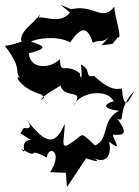

<svg xmlns="http://www.w3.org/2000/svg" viewBox="-41 -653 574 792"><path d="M378 -466 423 -472 445 -499C467 -489 429 -592 431 -626C376 -557 350 -643 240 -612L351 -574L209 -633L248 -601C195 -540 119 -608 102 -567C84 -569 119 -559 123 -594C106 -556 6 -512 64 -454C46 -500 52 -472 -21 -464C64 -353 4 -366 56 -312C13 -375 18 -291 143 -259C99 -265 167 -256 127 -241C155 -278 222 -298 207 -306C221 -236 314 -296 263 -216C283 -273 404 -291 428 -234C424 -237 347 -209 450 -196C375 -158 411 -77 351 -53C278 -121 314 -96 235 -53C210 -45 225 -82 226 -142C188 -57 154 -49 68 -160C112 -104 38 -132 57 -125L43 -103L86 -76C30 -73 79 0 45 -40C133 11 61 -52 152 -3C157 -55 222 -31 166 57L231 60L235 119L314 0C323 3 396 28 336 -7C387 27 424 -3 409 -69C482 -10 404 -107 431 -97C450 -98 501 -87 442 -164C481 -142 437 -200 513 -278C483 -216 468 -208 462 -288C443 -286 417 -275 347 -340C304 -331 340 -364 293 -387C303 -294 282 -351 291 -349C223 -400 211 -338 206 -409C174 -373 84 -361 78 -433C161 -454 141 -464 87 -481C102 -493 197 -509 248 -478C295 -546 320 -544 342 -476C373 -495 381 -466 420 -514Z"/></svg>

Font: Charger Distortion
Style: 2
Weight: 400
Designer: Jasper
Foundry: Cannot Into Space Fonts
Version: Version 0.98